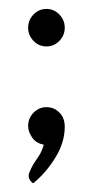

<svg xmlns="http://www.w3.org/2000/svg" viewBox="-20 -308 197 430"><path d="M84 -204Q67 -204 55 -216.5Q43 -229 43 -246Q43 -263 55 -275.5Q67 -288 84 -288Q101 -288 113 -275.5Q125 -263 125 -246Q125 -229 113 -216.5Q101 -204 84 -204ZM84 -68Q101 -68 113 -56Q125 -44 125 -24Q125 11 104 45Q83 79 56 101Q55 104 51 100Q41 90 45.5 79Q50 68 54 61Q59 53 66.5 42Q74 31 78 16Q61 13 52 0Q43 -13 43 -26Q43 -43 55 -55.5Q67 -68 84 -68Z"/></svg>

Font: Zain Light
Style: Regular
Weight: 300
Designer: Zain,Boutros
Foundry: Mobile Telecommunications Company (Zain), 2024
Version: Version 1.51; ttfautohint (v1.8.4)